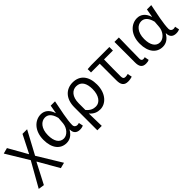

<svg xmlns="http://www.w3.org/2000/svg" viewBox="160 -1585 2826 2826"><g transform="rotate(-45 1573.0 -172.0)"><path d="M103 213 269 -107H273L456 213L545 190L317 -184L510 -543H414L273 -265H269L104 -557L14 -533L226 -183L10 199Z M779 13C849 13 906 -24 947 -97H951C950 -21 993 13 1058 13C1090 13 1112 6 1128 -1L1114 -70C1103 -66 1089 -63 1077 -63C1047 -63 1023 -82 1023 -119C1023 -218 1062 -400 1091 -543H1001L978 -414H975C944 -518 875 -557 807 -557C682 -557 569 -448 569 -262C569 -84 655 13 779 13ZM797 -63C713 -63 664 -136 664 -263C664 -406 739 -480 817 -480C868 -480 924 -453 954 -335L946 -232C938 -140 869 -63 797 -63Z M1230 199H1322C1321 103 1319 34 1316 -64C1366 -6 1421 13 1480 13C1594 13 1704 -94 1704 -280C1704 -451 1621 -557 1470 -557C1338 -557 1230 -465 1230 -278ZM1464 -63C1417 -63 1368 -76 1317 -137V-276C1317 -413 1386 -480 1466 -480C1567 -480 1610 -399 1610 -279C1610 -144 1545 -63 1464 -63Z M2059 13C2093 13 2124 6 2146 -1L2132 -71C2114 -66 2097 -63 2079 -63C2049 -63 2034 -78 2034 -116C2034 -226 2034 -346 2037 -469H2222V-543H1844L1766 -538V-469H1948V-122C1948 -34 1977 13 2059 13Z M2431 13C2462 13 2481 8 2497 0L2484 -69C2472 -65 2461 -63 2451 -63C2428 -63 2413 -75 2413 -106C2413 -237 2418 -396 2420 -543H2328V-113C2328 -32 2356 13 2431 13Z M2782 13C2852 13 2909 -24 2950 -97H2954C2953 -21 2996 13 3061 13C3093 13 3115 6 3131 -1L3117 -70C3106 -66 3092 -63 3080 -63C3050 -63 3026 -82 3026 -119C3026 -218 3065 -400 3094 -543H3004L2981 -414H2978C2947 -518 2878 -557 2810 -557C2685 -557 2572 -448 2572 -262C2572 -84 2658 13 2782 13ZM2800 -63C2716 -63 2667 -136 2667 -263C2667 -406 2742 -480 2820 -480C2871 -480 2927 -453 2957 -335L2949 -232C2941 -140 2872 -63 2800 -63Z"/></g></svg>

Font: Noto Sans CJK SC Regular
Style: Regular
Weight: 400
Designer: Ryoko NISHIZUKA (kana & ideographs); Paul D. Hunt (Latin, Greek & Cyrillic); Wenlong ZHANG (bopomofo); Sandoll Communica
Foundry: Adobe Systems Incorporated
Version: Version 1.004;PS 1.004;hotconv 1.0.82;makeotf.lib2.5.63406